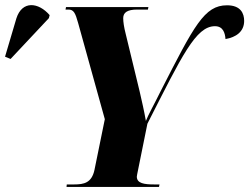

<svg xmlns="http://www.w3.org/2000/svg" viewBox="-164 -742 989 762"><path d="M-122 -508 30 -670 33 -682C-11 -733 -76 -741 -99 -669L-144 -517ZM100 0H467L469 -10H448C409 -10 379 -14 379 -41C379 -45 381 -52 384 -68L421 -251C558 -520 613 -638 689 -638C721 -638 729 -612 731 -587C772 -594 805 -616 805 -659C805 -688 792 -721 737 -721C647 -721 607 -641 474 -381C447 -326 424 -286 415 -262C408 -302 399 -341 390 -380L335 -607C328 -634 325 -655 325 -670C325 -692 341 -704 380 -704H423L425 -714H98L96 -704H108C128 -704 135 -691 146 -651L252 -269L211 -68C200 -16 169 -10 130 -10H101Z"/></svg>

Font: Noto Serif Display SemiCondensed ExtraBold
Style: Italic
Weight: 800
Width: 4
Italic angle: -12°
Designer: Monotype Design Team
Foundry: Monotype Imaging Inc.
Version: Version 2.009